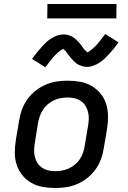

<svg xmlns="http://www.w3.org/2000/svg" viewBox="-20 -931 640 959"><path d="M255 8Q223 8 192.5 2.5Q162 -3 136 -18Q110 -33 91.5 -56Q73 -79 63.5 -107.5Q54 -136 54 -167.5Q54 -199 59 -231L76 -331Q80 -358 90 -385Q100 -412 117.5 -436Q135 -460 158.5 -478.5Q182 -497 209 -508.5Q236 -520 263.5 -524Q291 -528 318 -528Q350 -528 380.5 -522.5Q411 -517 437 -502Q463 -487 482 -464Q501 -441 510 -412.5Q519 -384 519.5 -352.5Q520 -321 515 -289L498 -189Q494 -162 484 -135Q474 -108 456.5 -84Q439 -60 415.5 -41.5Q392 -23 365 -11.5Q338 0 310 4Q282 8 255 8ZM255 -76Q272 -76 289.5 -79Q307 -82 323.5 -89.5Q340 -97 354.5 -109Q369 -121 379 -136.5Q389 -152 395 -169Q401 -186 403 -203L420 -303Q423 -321 423.5 -338.5Q424 -356 419.5 -372.5Q415 -389 406.5 -403Q398 -417 384 -426.5Q370 -436 353 -440Q336 -444 318 -444Q301 -444 283.5 -441Q266 -438 250 -430.5Q234 -423 219.5 -411Q205 -399 195 -383.5Q185 -368 179 -351Q173 -334 170 -317L154 -217Q151 -199 150.5 -181.5Q150 -164 154 -147.5Q158 -131 167 -117Q176 -103 190 -93.5Q204 -84 220.5 -80Q237 -76 255 -76ZM206 -595 140 -637Q153 -655 165 -669.5Q177 -684 188 -696Q199 -708 209.5 -718.5Q220 -729 235 -738.5Q250 -748 265.5 -753.5Q281 -759 297 -759Q302 -759 307 -758.5Q312 -758 317 -757Q322 -756 326.5 -754Q331 -752 336 -750Q341 -748 345 -745.5Q349 -743 352.5 -740Q356 -737 360 -733.5Q364 -730 367 -726.5Q370 -723 373.5 -719.5Q377 -716 380 -712.5Q383 -709 385 -706Q387 -703 390.5 -698Q394 -693 397.5 -688.5Q401 -684 404 -681Q407 -678 411 -675Q415 -672 414 -669Q415 -669 419.5 -671Q424 -673 427 -675.5Q430 -678 434.5 -681.5Q439 -685 441 -686.5Q443 -688 445 -690Q447 -692 449.5 -694Q452 -696 454.5 -698.5Q457 -701 459.5 -703.5Q462 -706 464.5 -709Q467 -712 469.5 -715Q472 -718 475 -721.5Q478 -725 480.5 -728.5Q483 -732 486 -736Q489 -740 492.5 -744Q496 -748 499 -752.5Q502 -757 506 -761L572 -719Q559 -701 547 -686.5Q535 -672 524 -660Q513 -648 502.5 -638Q492 -628 477.5 -618.5Q463 -609 447 -603Q431 -597 415 -597Q410 -597 405 -597.5Q400 -598 395 -599.5Q390 -601 385.5 -602.5Q381 -604 376 -606Q371 -608 367 -610.5Q363 -613 359.5 -616Q356 -619 352 -622.5Q348 -626 345 -629.5Q342 -633 338.5 -636.5Q335 -640 332 -644Q329 -648 327 -650.5Q325 -653 321 -658Q317 -663 314 -667.5Q311 -672 308 -675.5Q305 -679 301 -681.5Q297 -684 297 -687Q296 -687 292 -685Q288 -683 285 -681Q282 -679 277.5 -675.5Q273 -672 271 -670Q269 -668 267 -666Q265 -664 262.5 -662Q260 -660 257.5 -657.5Q255 -655 252.5 -652.5Q250 -650 247.5 -647Q245 -644 242.5 -641Q240 -638 237 -634.5Q234 -631 231.5 -627.5Q229 -624 226 -620Q223 -616 219.5 -612Q216 -608 213 -604Q210 -600 206 -595ZM216 -839 217 -911H562L561 -839Z"/></svg>

Font: Iosevka Aile Medium
Style: Italic
Weight: 500
Italic angle: -9°
Designer: Belleve Invis
Foundry: Belleve Invis
Version: Version 31.1.0; ttfautohint (v1.8.4)